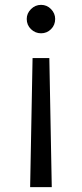

<svg xmlns="http://www.w3.org/2000/svg" viewBox="-20 -520 338 790"><path d="M149 -383C165 -383 178.7 -388.7 190 -400C201.3 -411.3 207 -425.3 207 -442C207 -457.3 201.3 -470.8 190 -482.5C178.7 -494.2 165 -500 149 -500C133 -500 119.2 -494.2 107.5 -482.5C95.8 -470.8 90 -457.3 90 -442C90 -425.3 95.8 -411.3 107.5 -400C119.2 -388.7 133 -383 149 -383ZM104 250H193L183 -281H114Z"/></svg>

Font: Orkney
Style: Regular
Weight: 400
Designer: Samuel Oakes and Alfredo Marco Pradil
Foundry: Alfredo Marco Pradil
Version: 1.0; ttfautohint (v1.5)